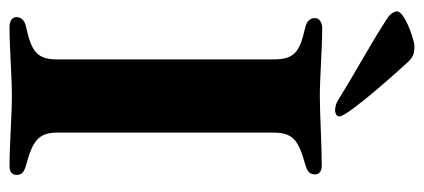

<svg xmlns="http://www.w3.org/2000/svg" viewBox="-264 -625 892 404"><g transform="rotate(90 182.0 -423.0)"><path d="M213 -682C221 -683 225 -686 225 -691C225 -709 125 -820 109 -837C98 -848 90 -849 75 -849C59 -847 1 -827 4 -811C6 -803 10 -797 23 -789C74 -756 137 -722 188 -690C195 -685 204 -682 213 -682ZM36 3C82 3 140 -2 182 -2C222 -2 286 3 330 3C341 3 348 -2 348 -12C348 -24 341 -28 327 -32C275 -46 259 -59 259 -98V-550C259 -591 271 -604 325 -619C339 -623 347 -627 347 -640C347 -649 340 -654 328 -654C284 -654 221 -650 182 -650C141 -650 83 -655 38 -655C28 -655 18 -649 18 -640C18 -629 25 -622 39 -619C92 -607 105 -595 105 -551V-97C105 -55 88 -43 37 -32C23 -29 16 -22 16 -11C16 -2 26 3 36 3Z"/></g></svg>

Font: EB Garamond
Style: Bold
Weight: 700
Designer: Georg Duffner and Octavio Pardo
Foundry: Georg Duffner
Version: Version 1.000;PS 001.000;hotconv 1.0.88;makeotf.lib2.5.64775